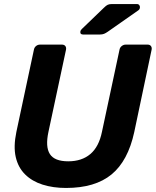

<svg xmlns="http://www.w3.org/2000/svg" viewBox="-20 -921 772 951"><path d="M307 10Q243 10 191 -6.5Q139 -23 104.5 -57Q70 -91 58 -143Q46 -195 61 -267L148 -675Q150 -686 158.5 -693Q167 -700 178 -700H287Q298 -700 303.5 -693Q309 -686 307 -675L220 -268Q204 -194 227 -158Q250 -122 318 -122Q385 -122 427.5 -158Q470 -194 485 -268L572 -675Q574 -686 583 -693Q592 -700 602 -700H712Q722 -700 727.5 -693Q733 -686 731 -675L645 -267Q614 -124 532.5 -57Q451 10 307 10ZM392 -750Q376 -750 378 -764Q379 -772 386 -778L494 -882Q506 -894 514 -897.5Q522 -901 535 -901H657Q666 -901 670 -895.5Q674 -890 673 -883Q672 -874 664 -869L514 -764Q504 -757 495.5 -753.5Q487 -750 474 -750Z"/></svg>

Font: Rubik SemiBold
Style: Italic
Weight: 600
Italic angle: -12°
Designer: Hubert and Fischer
Foundry: Hubert and Fischer
Version: Version 2.300;gftools[0.9.30]